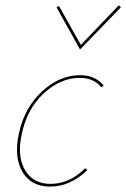

<svg xmlns="http://www.w3.org/2000/svg" viewBox="-20 -687 467 710"><path d="M276 -504 189 -660 198 -665 279 -521 419 -667 427 -660ZM355 -364Q327 -399 275 -399Q204 -399 142.5 -342.5Q81 -286 61 -194Q42 -111 72 -59Q102 -7 167 -7Q237 -7 295 -65L303 -58Q240 3 165 3Q95 3 63 -51.5Q31 -106 50 -194Q70 -288 135 -348.5Q200 -409 276 -409Q332 -409 363 -371Z"/></svg>

Font: EauTestInfant Hairline
Style: Italic
Weight: 250
Italic angle: -12°
Designer: Christian Thalmann (Catharsis Fonts)
Version: Version 0.001;PS 000.001;hotconv 1.0.88;makeotf.lib2.5.64775